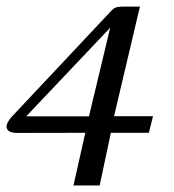

<svg xmlns="http://www.w3.org/2000/svg" viewBox="-22 -446 533 587"><path d="M445.8 -90.8H326.7L405.8 -425.8H354Q341.8 -425.8 335.7 -424.3Q329.6 -422.9 324.7 -418.9Q319.8 -415 310.1 -404.3L301.8 -395.5L14.6 -89.8Q-2 -71.8 -2 -58.6Q-2 -50.3 5.9 -44.9Q13.7 -39.6 31.7 -39.6L238.8 -40L202.6 121.1H282.7L316.9 -40H433.1ZM250 -90.3H58.1L314.9 -361.3Z"/></svg>

Font: Radley
Style: Italic
Weight: 400
Italic angle: -12°
Designer: Vernon Adams
Foundry: Vernon Adams
Version: Version 1.003; ttfautohint (v1.6)